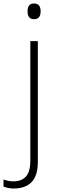

<svg xmlns="http://www.w3.org/2000/svg" viewBox="-84 -866 327 1101"><path d="M149 -801Q149 -756 111 -756Q74 -756 74 -801Q74 -846 111 -846Q149 -846 149 -801ZM133 -630V62Q133 141 97.5 178Q62 215 -7 215Q-21 215 -36 212Q-51 209 -64 204V163Q-52 168 -36.5 171Q-21 174 -8 174Q40 174 65 146Q90 118 90 55V-630Z"/></svg>

Font: TypoPRO Sinkin Sans
Style: 200 X Light
Weight: 200
Designer: Keith Bates
Foundry: K-Type
Version: Sinkin Sans (version 1.0)  by Keith Bates   •   © 2014   www